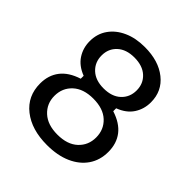

<svg xmlns="http://www.w3.org/2000/svg" viewBox="-183 -792 933 933"><g transform="rotate(45 283.5 -325.5)"><path d="M283.3 11.7Q177.5 11.7 112.9 -39.2Q48.3 -90 48.3 -176.7Q48.3 -233.3 78.8 -272.9Q109.2 -312.5 171.7 -332.5V-352.5Q121.7 -371.7 97.5 -408.8Q73.3 -445.8 73.3 -492.5Q73.3 -543.3 100 -581.2Q126.7 -619.2 173.8 -640.4Q220.8 -661.7 283.3 -661.7Q378.3 -661.7 436.2 -615.4Q494.2 -569.2 494.2 -492.5Q494.2 -445.8 470 -408.8Q445.8 -371.7 395 -352.5V-332.5Q457.5 -312.5 487.9 -272.9Q518.3 -233.3 518.3 -175.8Q518.3 -119.2 489.6 -77.1Q460.8 -35 408.3 -11.7Q355.8 11.7 283.3 11.7ZM283.3 -60Q351.7 -60 389.2 -95Q426.7 -130 426.7 -183.3Q426.7 -237.5 389.2 -272.5Q351.7 -307.5 283.3 -307.5Q215.8 -307.5 177.9 -272.5Q140 -237.5 140 -183.3Q140 -130 177.9 -95Q215.8 -60 283.3 -60ZM283.3 -377.5Q340 -377.5 372.1 -407.5Q404.2 -437.5 404.2 -484.2Q404.2 -530.8 372.1 -560.4Q340 -590 283.3 -590Q227.5 -590 195.4 -560.4Q163.3 -530.8 163.3 -484.2Q163.3 -437.5 195.4 -407.5Q227.5 -377.5 283.3 -377.5Z"/></g></svg>

Font: Familjen Grotesk Variable
Style: Regular
Weight: 400
Designer: Anders Wikstroem, Jonas Baeckman, Matilda Gysing, Kristian Moeller
Foundry: Familjen STHLM AB
Version: Version 2.000